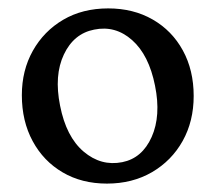

<svg xmlns="http://www.w3.org/2000/svg" viewBox="-20 -728 513 457"><path d="M237.5 -708Q297.5 -708 343.5 -681.5Q389.5 -655 415.2 -608Q441 -561 441 -499.5Q441 -439.5 414.8 -392.5Q388.5 -345.5 341.8 -318.2Q295 -291 234.5 -291Q174.5 -291 129 -317.8Q83.5 -344.5 57.8 -392Q32 -439.5 32 -501.5Q32 -560.5 58.2 -607.2Q84.5 -654 130.5 -681Q176.5 -708 237.5 -708ZM271 -342Q318.5 -351.5 341 -402Q363.5 -452.5 349 -524Q334.5 -597 294.5 -632.5Q254.5 -668 204 -657.5Q155.5 -648 132 -598.2Q108.5 -548.5 123 -476.5Q137.5 -402.5 179 -367.2Q220.5 -332 271 -342Z"/></svg>

Font: Fraunces 144pt S100
Style: Regular
Weight: 400
Version: Version 1.000; ttfautohint (v1.8.3)